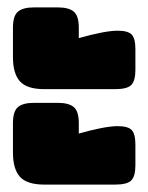

<svg xmlns="http://www.w3.org/2000/svg" viewBox="-20 -508 401 519"><path d="M15 -354V-433Q15 -465 28.5 -476.5Q42 -488 72 -488H136Q166 -488 179.5 -476.5Q193 -465 193 -433V-405Q264 -425 298 -425Q326 -425 336 -414.5Q346 -404 346 -375V-319Q346 -290 335 -278.5Q324 -267 291 -267H100Q53 -267 34 -288Q15 -309 15 -354ZM15 -96V-175Q15 -207 28.5 -218.5Q42 -230 72 -230H136Q166 -230 179.5 -218.5Q193 -207 193 -175V-147Q264 -167 298 -167Q326 -167 336 -156.5Q346 -146 346 -117V-61Q346 -32 335 -20.5Q324 -9 291 -9H100Q53 -9 34 -30Q15 -51 15 -96Z"/></svg>

Font: Mitr
Style: Bold
Weight: 700
Designer: Thanarat Vachiruckul
Foundry: Cadson Demak
Version: Version 1.002